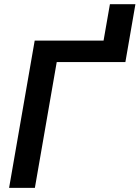

<svg xmlns="http://www.w3.org/2000/svg" viewBox="-20 -907 674 927"><path d="M585.4 -607.4 633.8 -886.7H510.7L480 -710.9H147.5L23.9 0H148.4L253.9 -607.4Z"/></svg>

Font: Roboto Mono SemiBold
Style: Italic
Weight: 600
Italic angle: -10°
Monospace: yes
Designer: Google
Version: Version 3.000